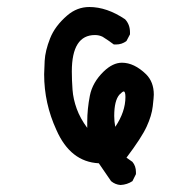

<svg xmlns="http://www.w3.org/2000/svg" viewBox="-20 -466 540 548"><path d="M324 62Q309 61 297 51L262 0Q181 -4 141 -95Q106 -171 106 -254Q106 -264 107.5 -292.5Q109 -321 123 -356.5Q137 -392 172 -422Q200 -446 235 -446Q285 -446 337 -411Q351 -396 351 -374V-368L341 -349Q328 -339 311 -339H305Q289 -351 273 -361Q263 -366 251 -366Q185 -366 185 -262Q185 -237 187 -210Q189 -183 199 -155.5Q209 -128 229 -101V-118Q229 -155 236.5 -193Q244 -231 276 -262Q302 -287 328 -287Q363 -287 397 -254Q419 -232 419 -196Q419 -189 416 -162.5Q413 -136 398.5 -104.5Q384 -73 341 -16L358 -4Q368 8 368 25V31L358 51Q343 61 324 62ZM309 -104Q338 -147 338 -189Q338 -205 333 -205Q330 -205 321 -196Q306 -179 306 -135Q306 -119 309 -104Z"/></svg>

Font: Xiaolai SC
Style: Regular
Weight: 400
Designer: Nozomi Seto 瀬戸のぞみ
Version: Version 3.11;December 4, 2020;FontCreator 13.0.0.2613 64-bit